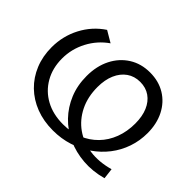

<svg xmlns="http://www.w3.org/2000/svg" viewBox="-139 -976 1252 1252"><g transform="rotate(45 487.0 -349.5)"><path d="M447 8Q360 8 289 -19.5Q218 -47 166 -97.5Q114 -148 85.5 -217.5Q57 -287 57 -370Q57 -473 103.5 -562Q150 -651 233 -706L311 -660Q239 -610 198 -532Q157 -454 157 -366Q157 -278 196 -210Q235 -142 304 -104.5Q373 -67 465 -67Q540 -67 600 -91.5Q660 -116 704 -161Q748 -206 771.5 -268Q795 -330 795 -404Q795 -470 774.5 -518Q754 -566 716 -592.5Q678 -619 626 -619Q573 -619 534 -591.5Q495 -564 473.5 -514.5Q452 -465 452 -398Q452 -307 487 -236.5Q522 -166 582.5 -123Q643 -80 723.5 -69Q804 -58 896 -84L905 -10Q818 14 736 7.5Q654 1 584 -30.5Q514 -62 462 -116Q410 -170 380.5 -241.5Q351 -313 351 -399Q351 -490 386 -559.5Q421 -629 483.5 -668.5Q546 -708 628 -708Q708 -708 768.5 -671Q829 -634 862.5 -568Q896 -502 896 -416Q896 -346 874 -282Q852 -218 811 -165Q770 -112 714 -73.5Q658 -35 590.5 -13.5Q523 8 447 8Z"/></g></svg>

Font: MOST Montserrat Medium
Style: Regular
Weight: 500
Designer: Julieta Ulanovsky
Foundry: Julieta Ulanovsky
Version: Version 8.000;March 11, 2024;FontCreator 15.0.0.2926 64-bit